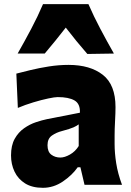

<svg xmlns="http://www.w3.org/2000/svg" viewBox="-20 -900 639 935"><path d="M189 14.6Q136.7 14.6 102.3 -6.8Q67.9 -28.3 50.8 -64.2Q33.7 -100.1 33.7 -143.1Q33.7 -191.9 51.5 -223.9Q69.3 -255.9 97.2 -275.4Q125 -294.9 155 -304.9Q185.1 -314.9 209 -319.8L369.1 -351.1Q371.1 -394.5 342.8 -410.9Q314.5 -427.2 260.7 -427.2Q247.1 -427.2 214.6 -420.4Q182.1 -413.6 142.3 -401.6Q102.5 -389.6 66.9 -374.5L59.6 -541.5Q87.4 -548.8 128.7 -558.8Q169.9 -568.8 218 -576.4Q266.1 -584 314 -584Q418.9 -584 480.7 -535.6Q542.5 -487.3 542.5 -378.4Q542.5 -350.6 540.3 -310.8Q538.1 -271 538.1 -240.2V-198.7Q538.1 -154.8 545.9 -105Q553.7 -55.2 574.2 0H391.6L371.6 -85.4H358.4Q331.5 -46.9 286.1 -16.1Q240.7 14.6 189 14.6ZM273.9 -132.8Q294.9 -132.8 320.8 -147.5Q346.7 -162.1 363.3 -189V-294.4Q354 -287.1 337.9 -279.8Q321.8 -272.5 281.2 -261.7Q254.4 -254.9 232.9 -240Q211.4 -225.1 211.4 -192.9Q211.4 -160.6 230 -146.7Q248.5 -132.8 273.9 -132.8ZM405.3 -637.2Q350.1 -700.7 300.3 -765.6Q275.9 -733.9 250.2 -702.4Q224.6 -670.9 197.8 -639.2H65.9Q100.1 -699.2 132.1 -759.8Q164.1 -820.3 189.5 -879.9H410.6Q436.5 -820.3 468.5 -759.8Q500.5 -699.2 534.7 -639.2Z"/></svg>

Font: Pinar DS4 ExtraBold
Style: Regular
Weight: 800
Designer: Amin Abedi
Version: Version 3.000